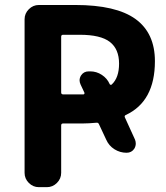

<svg xmlns="http://www.w3.org/2000/svg" viewBox="-20 -775 669 774"><path d="M316.4 -394.5Q318.4 -394.5 319.8 -396.5Q321.3 -398.4 320.3 -401.4L304.7 -434.6Q300.8 -443.4 300.8 -451.2Q300.8 -460.9 306.6 -470.7Q317.4 -487.3 337.9 -487.3H343.8Q369.1 -487.3 390.6 -473.1Q412.1 -459 421.9 -436.5Q422.9 -433.6 425.8 -433.1Q428.7 -432.6 430.7 -434.6Q460 -461.9 460 -518.6Q460 -577.1 422.9 -606Q385.7 -634.8 301.8 -634.8H234.4Q226.6 -634.8 226.6 -627V-402.3Q226.6 -394.5 234.4 -394.5H301.8ZM524.4 -211.9Q527.3 -204.1 527.3 -196.3Q527.3 -185.5 521.5 -175.8Q510.7 -159.2 490.2 -159.2Q463.9 -159.2 441.4 -173.3Q418.9 -187.5 408.2 -211.9L378.9 -274.4Q376 -281.2 369.1 -280.3Q336.9 -277.3 314.5 -277.3H234.4Q226.6 -277.3 226.6 -269.5V-78.1Q226.6 -54.7 209.5 -37.6Q192.4 -20.5 168.9 -20.5H136.7Q113.3 -20.5 96.2 -37.6Q79.1 -54.7 79.1 -78.1V-697.3Q79.1 -720.7 96.2 -737.8Q113.3 -754.9 136.7 -754.9H283.2Q448.2 -754.9 526.4 -698.2Q604.5 -641.6 604.5 -528.3Q604.5 -366.2 487.3 -311.5Q480.5 -308.6 483.4 -301.8Z"/></svg>

Font: Gen Jyuu Gothic Bold
Style: Bold
Weight: 700
Designer: [Source Han Sans]
Ryoko NISHIZUKA  (kana & ideographs); Paul D. Hunt (Latin, Greek & Cyrillic); Wenlong ZHANG  (bopomofo
Version: Version 1.002.20150607